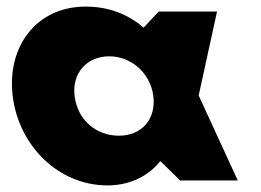

<svg xmlns="http://www.w3.org/2000/svg" viewBox="-20 -548 792 583"><path d="M18.6 -256C37 -106 156.8 15 306.8 15C376.8 15 433 -16 465.9 -58H467.9L527 0H702L583.3 -258L639 -513H462L416 -464C369 -505 309.2 -528 240.2 -528C90.2 -528 0.1 -406 18.6 -256ZM206.6 -256C197.8 -327 244.7 -377 311.7 -377C377.7 -377 436.8 -327 445.6 -256C454.2 -186 410.3 -136 341.3 -136C269.3 -136 215.2 -186 206.6 -256Z"/></svg>

Font: Hussar
Style: BdOpOblOne
Weight: 700
Foundry: Cannot Into Space Fonts
Version: Version 2.00